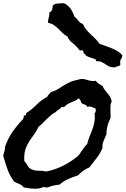

<svg xmlns="http://www.w3.org/2000/svg" viewBox="-55 -1190 771 1179"><path d="M630.9 -565.4Q625 -556.6 624 -545.9Q623 -535.2 623 -526.4Q623 -514.6 623.5 -503.4Q624 -492.2 624 -481.4V-466.8Q622.1 -460 618.2 -453.1Q614.3 -446.3 612.3 -439.5Q598.6 -403.3 598.6 -367.2V-365.2Q593.8 -353.5 589.4 -343.8Q585 -334 581.1 -324.7Q577.1 -315.4 575.2 -305.2Q573.2 -294.9 574.2 -281.2Q560.5 -247.1 538.1 -219.2Q515.6 -191.4 494.1 -162.1Q473.6 -154.3 456.5 -141.6Q439.5 -128.9 423.8 -113.3Q393.6 -103.5 364.3 -90.8Q335 -78.1 311.5 -56.6Q293 -54.7 274.4 -50.8Q255.9 -46.9 238.3 -39.1H226.6Q217.8 -39.1 213.9 -43Q201.2 -36.1 187.5 -33.7Q173.8 -31.2 160.2 -31.2Q142.6 -31.2 125.5 -33.7Q108.4 -36.1 90.8 -39.1Q81.1 -52.7 63.5 -60.1Q45.9 -67.4 32.2 -74.2Q3.9 -113.3 -8.8 -149.9Q-21.5 -186.5 -35.2 -232.4Q-33.2 -246.1 -28.3 -259.3Q-23.4 -272.5 -24.4 -288.1Q-6.8 -338.9 22 -380.4Q50.8 -421.9 87.9 -460Q87.9 -465.8 90.3 -469.7Q92.8 -473.6 90.8 -481.4Q91.8 -480.5 94.7 -480.5Q102.5 -480.5 104.5 -484.9Q106.4 -489.3 105.5 -495.1Q140.6 -517.6 169.4 -546.9Q198.2 -576.2 235.4 -595.7Q238.3 -604.5 245.1 -610.4Q252 -616.2 255.9 -624Q287.1 -632.8 312.5 -650.4Q337.9 -668 366.2 -681.6Q381.8 -690.4 396 -693.8Q410.2 -697.3 426.8 -701.2Q432.6 -703.1 437.5 -704.1Q442.4 -705.1 448.2 -705.1Q465.8 -705.1 482.4 -698.7Q499 -692.4 516.6 -692.4Q521.5 -692.4 524.9 -692.9Q528.3 -693.4 532.2 -694.3Q548.8 -673.8 574.2 -663.1Q580.1 -648.4 588.4 -637.7Q596.7 -627 605.5 -616.7Q614.3 -606.4 621.6 -594.2Q628.9 -582 630.9 -565.4ZM533.2 -514.6Q533.2 -519.5 532.2 -523.4Q522.5 -526.4 513.7 -531.2Q504.9 -536.1 494.1 -536.1Q487.3 -536.1 480.5 -533.2Q479.5 -540 475.1 -543Q470.7 -545.9 465.3 -548.3Q460 -550.8 454.6 -552.2Q449.2 -553.7 445.3 -557.6Q442.4 -565.4 439 -573.7Q435.5 -582 426.8 -585.9Q418 -577.1 406.2 -571.8Q394.5 -566.4 382.3 -561.5Q370.1 -556.6 358.9 -549.8Q347.7 -543 339.8 -533.2H322.3Q316.4 -522.5 305.7 -517.1Q294.9 -511.7 287.1 -502Q271.5 -494.1 258.3 -482.9Q245.1 -471.7 232.4 -459.5Q219.7 -447.3 207.5 -434.6Q195.3 -421.9 181.6 -411.1Q168.9 -383.8 153.8 -363.8Q138.7 -343.8 125.5 -323.2Q112.3 -302.7 103 -278.8Q93.8 -254.9 93.8 -219.7V-210Q93.8 -205.1 94.7 -200.2Q107.4 -186.5 115.7 -170.9Q124 -155.3 143.6 -148.4Q163.1 -140.6 185.1 -141.6Q207 -142.6 227.5 -136.7Q274.4 -145.5 317.9 -165.5Q361.3 -185.5 400.4 -213.9Q406.2 -218.8 414.1 -224.1Q421.9 -229.5 426.8 -235.4Q431.6 -240.2 435.1 -246.1Q438.5 -252 442.4 -256.8Q450.2 -269.5 460 -282.2Q469.7 -294.9 480.5 -305.7Q485.4 -327.1 493.2 -347.2Q501 -367.2 508.8 -386.7Q516.6 -406.2 522 -426.8Q527.3 -447.3 527.3 -469.7Q527.3 -474.6 526.9 -480.5Q526.4 -486.3 525.4 -491.2Q533.2 -502 533.2 -514.6ZM696.3 -850.6Q695.3 -835.9 689 -828.1Q682.6 -820.3 682.6 -808.6Q682.6 -800.8 685.5 -794.9Q678.7 -792 678.7 -784.2H674.8Q667 -784.2 659.7 -780.3Q652.3 -776.4 644.5 -776.4Q619.1 -776.4 601.6 -789.6Q584 -802.7 563.5 -811.5Q558.6 -813.5 553.7 -813.5H544.9Q538.1 -813.5 535.2 -815.4Q534.2 -817.4 533.7 -820.8Q533.2 -824.2 531.2 -826.2Q530.3 -827.1 522.5 -829.6Q514.6 -832 505.4 -835Q496.1 -837.9 487.3 -841.3Q478.5 -844.7 475.6 -846.7Q470.7 -849.6 467.3 -856.9Q463.9 -864.3 457 -860.4Q458 -863.3 458 -866.2Q458 -871.1 455.6 -876.5Q453.1 -881.8 447.3 -881.8Q445.3 -881.8 442.9 -880.9Q440.4 -879.9 437.5 -879.9Q435.5 -879.9 433.6 -881.8Q425.8 -891.6 417 -901.4Q401.4 -918 384.8 -930.7Q368.2 -943.4 359.4 -965.8Q341.8 -974.6 329.1 -987.3L303.7 -1012.7Q291 -1025.4 276.4 -1035.6Q261.7 -1045.9 240.2 -1049.8V-1056.6Q240.2 -1069.3 244.1 -1081.1Q248 -1092.8 248 -1104.5Q248 -1110.4 247.1 -1113.3Q260.7 -1118.2 264.6 -1130.4Q268.6 -1142.6 268.6 -1155.3Q278.3 -1166 293.9 -1168Q309.6 -1169.9 322.3 -1169.9H332Q336.9 -1169.9 341.8 -1168.9Q365.2 -1155.3 379.4 -1134.8Q393.6 -1114.3 401.4 -1088.9Q415 -1078.1 425.3 -1063.5Q435.5 -1048.8 454.1 -1043Q461.9 -1023.4 474.6 -1008.3Q487.3 -993.2 502 -979.5Q516.6 -965.8 530.8 -951.7Q544.9 -937.5 556.6 -920.9Q573.2 -914.1 592.8 -907.7Q612.3 -901.4 631.3 -893.6Q650.4 -885.7 667.5 -875.5Q684.6 -865.2 696.3 -850.6Z"/></svg>

Font: Rock Salt
Style: Regular
Weight: 400
Version: Version 1.001